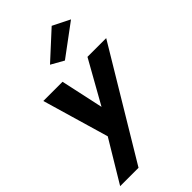

<svg xmlns="http://www.w3.org/2000/svg" viewBox="-284 -829 1138 1138"><g transform="rotate(-45 285.0 -260.5)"><path d="M570 -460H413L207 -93L284 -91L204 -460H43L165 -42L8 219H162ZM501 -686 393 -740 223 -584 303 -539Z"/></g></svg>

Font: Jost
Style: Bold Italic
Weight: 700
Italic angle: -5°
Version: Version 3.710